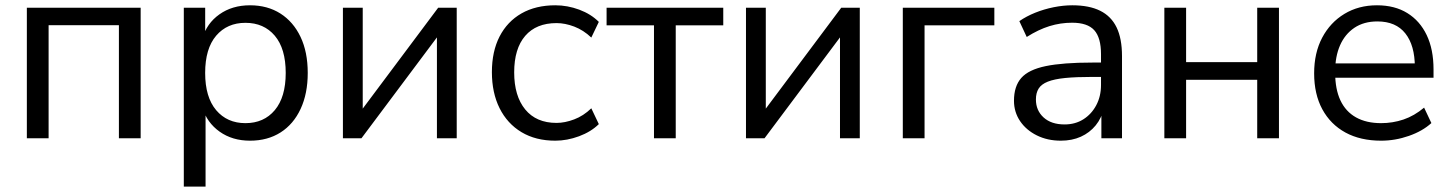

<svg xmlns="http://www.w3.org/2000/svg" viewBox="-20 -515 5405 715"><path d="M80 0V-486.3H503.8V0H422.8V-421.2H161V0Z M664.5 180V-486.3H744.1V-371.2H733.5Q749.6 -428 797.2 -461.6Q844.7 -495.3 911 -495.3Q976 -495.3 1024.3 -464.6Q1072.5 -433.8 1099.2 -377.6Q1126 -321.3 1126 -243.4Q1126 -166.5 1099.5 -109.5Q1073 -52.5 1024.8 -21.8Q976.5 8.9 911 8.9Q845.2 8.9 797.9 -24.7Q750.5 -58.4 734 -113.8H745.5V180ZM894 -56.4Q962.7 -56.4 1003.3 -104.8Q1044 -153.3 1044 -243.4Q1044 -334 1003.3 -382Q962.7 -430 894 -430Q825.8 -430 784.9 -382Q744 -334 744 -243.4Q744 -153.3 784.9 -104.8Q825.8 -56.4 894 -56.4Z M1257 0V-486.3H1330.8V-77.1H1305.8L1611.8 -486.3H1680.8V0H1607.1V-409.7H1632.5L1326 0Z M2047.9 8.9Q1975.1 8.9 1922.1 -22.8Q1869.1 -54.6 1840.4 -112.1Q1811.8 -169.5 1811.8 -246.5Q1811.8 -323.4 1840.4 -379.1Q1869.1 -434.8 1922.1 -465.1Q1975.1 -495.3 2047.9 -495.3Q2093.3 -495.3 2137.2 -479Q2181 -462.6 2210 -433.5L2182 -375.1Q2152.8 -402.9 2118.5 -416Q2084.1 -429 2052.5 -429Q1976.9 -429 1935.8 -381.4Q1894.8 -333.7 1894.8 -245.5Q1894.8 -157.7 1935.8 -107.5Q1976.9 -57.3 2052.5 -57.3Q2083.6 -57.3 2118.2 -70.4Q2152.8 -83.4 2182 -111.7L2210 -52.8Q2181 -24.2 2136.4 -7.6Q2091.7 8.9 2047.9 8.9Z M2415.4 0V-420.7H2238.9V-486.3H2673.4V-420.7H2496.4V0Z M2758 0V-486.3H2831.8V-77.1H2806.8L3112.8 -486.3H3181.8V0H3108.1V-409.7H3133.5L2827 0Z M3342 0V-486.3H3682.9V-420.7H3423V0Z M3930.5 8.9Q3880.7 8.9 3841.1 -10.8Q3801.4 -30.5 3778.7 -64.1Q3756 -97.8 3756 -139.7Q3756 -193.7 3783.2 -224.7Q3810.4 -255.6 3874.2 -268.8Q3938 -282 4047.7 -282H4093V-228.6H4049.3Q3987.9 -228.6 3946.9 -224.6Q3905.9 -220.5 3881.9 -210.9Q3857.9 -201.3 3847.8 -185.1Q3837.7 -168.9 3837.7 -144.6Q3837.7 -103.7 3866.3 -77.6Q3894.9 -51.6 3944.3 -51.6Q3984.2 -51.6 4014.5 -70.8Q4044.8 -90 4062.4 -123.1Q4080.1 -156.2 4080.1 -198.7V-313.1Q4080.1 -374.8 4054.9 -402.6Q4029.7 -430.4 3972.4 -430.4Q3929.3 -430.4 3888.1 -417.7Q3847 -404.9 3803.5 -377.3L3776 -436.3Q3802 -454.3 3834.9 -467.6Q3867.7 -480.8 3903.8 -488.1Q3939.8 -495.3 3973.2 -495.3Q4036.2 -495.3 4077.1 -474.9Q4118.1 -454.5 4138.2 -412.9Q4158.3 -371.3 4158.3 -306.1V0H4081.5V-113H4091.1Q4082.5 -75.4 4060.2 -48Q4037.8 -20.7 4005 -5.9Q3972.1 8.9 3930.5 8.9Z M4316 0V-486.3H4397V-283.6H4661.8V-486.3H4742.8V0H4661.8V-217.9H4397V0Z M5123.3 8.9Q5046.1 8.9 4990.3 -21.5Q4934.6 -52 4904.2 -108.2Q4873.8 -164.4 4873.8 -241.9Q4873.8 -317.9 4903.7 -374.6Q4933.7 -431.3 4986.5 -463.3Q5039.3 -495.3 5107.7 -495.3Q5174 -495.3 5220.8 -466.3Q5267.6 -437.4 5293 -384.3Q5318.4 -331.1 5318.4 -256.7V-225.5H4935.6V-279H5265.4L5248.8 -265.6Q5248.8 -345.8 5213.5 -390.5Q5178.2 -435.2 5109.5 -435.2Q5059 -435.2 5023.7 -411.5Q4988.4 -387.7 4970.2 -346.1Q4952.1 -304.5 4952.1 -249.7V-243.8Q4952.1 -182.9 4971.7 -141.1Q4991.4 -99.3 5029.9 -77.8Q5068.4 -56.4 5123.2 -56.4Q5166.3 -56.4 5206.5 -69.9Q5246.7 -83.5 5283.3 -114.2L5310.4 -56.7Q5277.5 -26.7 5226.6 -8.9Q5175.7 8.9 5123.3 8.9Z"/></svg>

Font: Nunito Sans 12pt ExtraLight
Style: Regular
Weight: 200
Designer: Vernon Adams
Foundry: Vernon Adams
Version: Version 3.101;gftools[0.9.27]